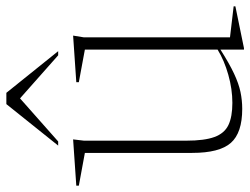

<svg xmlns="http://www.w3.org/2000/svg" viewBox="-121 -660 788 604"><g transform="rotate(-90 273.0 -358.0)"><path d="M132.5 -165.5Q132.5 -109 144 -77.5Q155.5 -46 181.5 -33.5Q207.5 -21 251.5 -21Q294.5 -21 339.8 -33.8Q385 -46.5 419 -67.5V-485L316.5 -504V-512L463 -522L457.5 -488V-28.5L555 -17V-11.5L423.5 15.5H419V-58.5Q375 -30.5 343.5 -15.8Q312 -1 285.8 4.5Q259.5 10 232.5 10Q157 10 125.5 -25.8Q94 -61.5 94 -147.5V-485L-9 -504V-512L136.5 -522L132.5 -488ZM117 -569 247.5 -732H283L414 -569H401L265.5 -689L130 -569Z"/></g></svg>

Font: Newsreader Display ExtraLight
Style: Regular
Weight: 275
Designer: Hugues Gentile
Foundry: Production Type
Version: Version 1.002